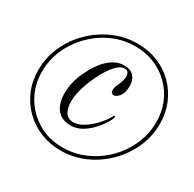

<svg xmlns="http://www.w3.org/2000/svg" viewBox="-158 -880 1069 1058"><g transform="rotate(30 377.0 -351.5)"><path d="M352 10Q283 10 223.5 -14.5Q164 -39 119.5 -82.5Q75 -126 50 -185Q25 -244 25 -313Q25 -394 57.5 -466Q90 -538 146.5 -593.5Q203 -649 275.5 -681Q348 -713 428 -713Q497 -713 556.5 -689Q616 -665 660 -621.5Q704 -578 729 -519Q754 -460 754 -391Q754 -310 721.5 -238Q689 -166 633 -110Q577 -54 504.5 -22Q432 10 352 10ZM353 -10Q429 -10 497.5 -40.5Q566 -71 618.5 -123.5Q671 -176 701.5 -244.5Q732 -313 732 -389Q732 -454 709 -509.5Q686 -565 644 -606.5Q602 -648 546.5 -671Q491 -694 426 -694Q350 -694 282 -664Q214 -634 161 -581Q108 -528 77.5 -460Q47 -392 47 -317Q47 -230 87.5 -160.5Q128 -91 197 -50.5Q266 -10 353 -10ZM332 -137Q288 -137 262 -156.5Q236 -176 225 -207.5Q214 -239 214 -275Q214 -305 220 -335Q226 -365 236 -390Q247 -417 264 -448.5Q281 -480 304.5 -508Q328 -536 358 -554Q388 -572 424 -572Q466 -572 486 -548Q506 -524 506 -489Q506 -445 488 -422.5Q470 -400 454 -400Q435 -400 435 -424Q435 -439 445 -460Q453 -477 458 -494.5Q463 -512 463 -525Q463 -539 456 -548.5Q449 -558 433 -558Q412 -558 391 -539Q370 -520 351 -491Q332 -462 317.5 -431Q303 -400 294 -376Q268 -310 268 -253Q268 -213 284 -186.5Q300 -160 335 -160Q366 -160 399.5 -181Q433 -202 463 -234.5Q493 -267 510 -299Q513 -305 516 -305Q520 -305 520 -297Q520 -291 518 -288Q485 -222 434 -179.5Q383 -137 332 -137Z"/></g></svg>

Font: Mea Culpa
Style: Regular
Weight: 400
Designer: Robert E. Leuschke
Foundry: Robert E. Leuschke
Version: Version 1.010; ttfautohint (v1.8.3)